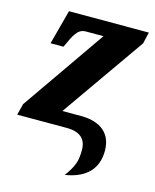

<svg xmlns="http://www.w3.org/2000/svg" viewBox="-113 -613 734 908"><g transform="rotate(15 253.5 -159.5)"><path d="M292 217C400 200 446 141 446 58C446 -45 365 -72 296 -72H203L489 -480L502 -536H111L66 -367H129L131 -371C156 -423 170 -464 213 -464H299L15 -55L1 0H244C309 0 340 29 340 82C340 135 332 162 292 217Z"/></g></svg>

Font: Noto Serif ExtraCondensed Black
Style: Italic
Weight: 900
Width: 2
Italic angle: -12°
Designer: Monotype Design Team
Foundry: Monotype Imaging Inc.
Version: Version 2.014